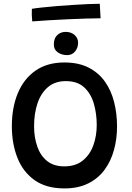

<svg xmlns="http://www.w3.org/2000/svg" viewBox="-20 -1000 717 1045"><path d="M330.5 25.5Q231.5 25.5 168.2 -19.5Q105 -64.5 74.8 -141.2Q44.5 -218 44.5 -313Q44.5 -414.5 77 -492.8Q109.5 -571 173.2 -615.5Q237 -660 330.5 -660Q407.5 -660 462 -632.2Q516.5 -604.5 550.8 -556.2Q585 -508 601 -445Q617 -382 617 -311.5Q617 -244 600.2 -183.2Q583.5 -122.5 548.8 -75.5Q514 -28.5 459.8 -1.5Q405.5 25.5 330.5 25.5ZM330 -94.5Q391 -94.5 430 -125.8Q469 -157 487.8 -208.5Q506.5 -260 506.5 -320Q506.5 -380.5 491 -435Q475.5 -489.5 438.8 -524Q402 -558.5 338 -558.5Q279.5 -558.5 241.2 -526Q203 -493.5 184.2 -438Q165.5 -382.5 165.5 -313Q165.5 -252.5 182.8 -202.8Q200 -153 236.2 -123.8Q272.5 -94.5 330 -94.5ZM337.5 -826.5Q367 -826.5 386 -809.5Q405 -792.5 405 -767.5Q405 -739.5 388.5 -719.8Q372 -700 345.5 -700Q316 -700 294.5 -715Q273 -730 273 -757.5Q273 -791.5 291.5 -809Q310 -826.5 337.5 -826.5ZM527.5 -900.5Q496.5 -900.5 450.2 -899Q404 -897.5 351.2 -895.2Q298.5 -893 247.2 -889.8Q196 -886.5 155.5 -883.5Q153.5 -900.5 153 -918.2Q152.5 -936 153.5 -952Q172.5 -955.5 208.2 -959.2Q244 -963 288 -966.8Q332 -970.5 376.8 -973.2Q421.5 -976 460.2 -977.8Q499 -979.5 523 -979.5Z"/></svg>

Font: Grandstander Medium
Style: Regular
Weight: 500
Designer: Tyler Finck
Foundry: Etcetera Type Co
Version: Version 1.200; ttfautohint (v1.8.3)